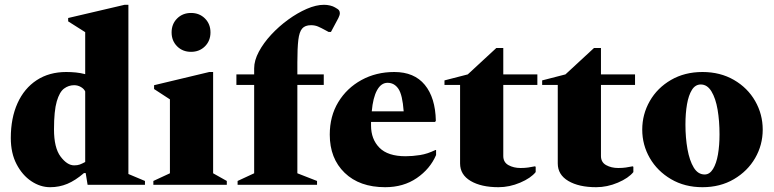

<svg xmlns="http://www.w3.org/2000/svg" viewBox="-20 -770 3223 800"><path d="M189 10Q148 10 110.5 -15Q73 -40 49 -86Q25 -132 25 -195Q25 -278 53 -340Q81 -402 133 -436Q185 -470 256 -470Q277 -470 296.5 -468Q316 -466 335 -461V-636L264 -681V-695L499 -750H515V-45L584 -16V0H345L337 -49H330Q294 -18 260.5 -4Q227 10 189 10ZM205 -231Q205 -154 232.5 -117.5Q260 -81 289 -81Q303 -81 312.5 -84.5Q322 -88 335 -95V-389Q330 -400 317 -407.5Q304 -415 289 -415Q266 -415 247 -401Q228 -387 216.5 -347.5Q205 -308 205 -231Z M776 -554Q741 -554 718 -577Q695 -600 695 -635Q695 -670 718 -693Q741 -716 776 -716Q811 -716 834 -693Q857 -670 857 -635Q857 -600 834 -577Q811 -554 776 -554ZM619 0V-16L688 -48V-356L622 -399V-415L852 -470H868V-48L925 -16V0Z M970 0V-16L1039 -48V-416H965V-460H1039V-485Q1039 -518 1058.5 -554.5Q1078 -591 1110 -625.5Q1142 -660 1180.5 -688Q1219 -716 1258 -733Q1297 -750 1330 -750Q1343 -750 1355.5 -747Q1368 -744 1376 -739Q1389 -732 1392.5 -727Q1396 -722 1396 -715Q1396 -707 1390 -695L1359 -637H1349L1336 -644Q1318 -654 1305 -659.5Q1292 -665 1276 -665Q1251 -665 1239 -651Q1227 -637 1223 -603.5Q1219 -570 1219 -510V-460H1329V-416H1219V-48L1301 -16V0Z M1585 10Q1478 10 1416 -50Q1354 -110 1354 -209Q1354 -286 1389.5 -344.5Q1425 -403 1486 -436.5Q1547 -470 1623 -470Q1706 -470 1750 -416.5Q1794 -363 1796 -267L1793 -262H1526Q1526 -255 1526 -247Q1526 -190 1561 -154.5Q1596 -119 1670 -119Q1699 -119 1730.5 -124Q1762 -129 1794 -145H1797V-124Q1772 -66 1716.5 -28Q1661 10 1585 10ZM1595 -425Q1568 -425 1551 -394Q1534 -363 1529 -306H1662Q1657 -375 1640 -400Q1623 -425 1595 -425Z M2057 10Q1985 10 1941 -16Q1897 -42 1897 -89V-416H1832V-435L1929 -460L2048 -570H2077V-460H2219V-416H2077V-120Q2077 -94 2098.5 -82Q2120 -70 2149 -70Q2167 -70 2180.5 -72Q2194 -74 2209 -77L2212 -75V-53Q2192 -28 2147.5 -9Q2103 10 2057 10Z M2464 10Q2392 10 2348 -16Q2304 -42 2304 -89V-416H2239V-435L2336 -460L2455 -570H2484V-460H2626V-416H2484V-120Q2484 -94 2505.5 -82Q2527 -70 2556 -70Q2574 -70 2587.5 -72Q2601 -74 2616 -77L2619 -75V-53Q2599 -28 2554.5 -9Q2510 10 2464 10Z M2907 10Q2833 10 2776 -23.5Q2719 -57 2687.5 -111.5Q2656 -166 2656 -230Q2656 -294 2687.5 -349Q2719 -404 2776 -437Q2833 -470 2907 -470Q2981 -470 3038 -437Q3095 -404 3126.5 -349Q3158 -294 3158 -230Q3158 -166 3126.5 -111.5Q3095 -57 3038 -23.5Q2981 10 2907 10ZM2916 -43Q2937 -43 2951 -66Q2965 -89 2971.5 -126.5Q2978 -164 2978 -210Q2978 -266 2970 -313Q2962 -360 2944.5 -389Q2927 -418 2900 -418Q2877 -418 2863 -395.5Q2849 -373 2842.5 -335.5Q2836 -298 2836 -251Q2836 -196 2844.5 -148.5Q2853 -101 2870.5 -72Q2888 -43 2916 -43Z"/></svg>

Font: Spectral ExtraBold
Style: Regular
Weight: 800
Designer: Jean-Baptiste Levee
Foundry: Production Type
Version: Version 2.001